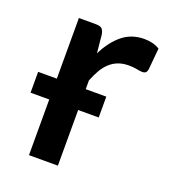

<svg xmlns="http://www.w3.org/2000/svg" viewBox="-103 -596 590 671"><g transform="rotate(20 192.0 -260.0)"><path d="M182 -415.5Q206 -464 240 -491.8Q274 -519.5 321.5 -519.5Q338 -519.5 352.5 -515.8Q367 -512 378.5 -504.5L371 -423.5Q369 -415 364.8 -411.8Q360.5 -408.5 353.5 -408.5Q346 -408.5 332 -411.2Q318 -414 302.5 -414Q280 -414 262.8 -407.5Q245.5 -401 231.8 -388.5Q218 -376 207.5 -358Q197 -340 188 -317V-284.5H264.5V-207H188V0H80.5V-207H11V-284.5H80.5V-510H143Q160 -510 166.5 -503.8Q173 -497.5 175.5 -482Z"/></g></svg>

Font: Lato 2
Style: Regular
Weight: 600
Designer: Lukasz Dziedzic with Adam Twardoch and Botio Nikoltchev
Foundry: tyPoland Lukasz Dziedzic
Version: Version 2.015; 2015-08-06; http://www.latofonts.com/